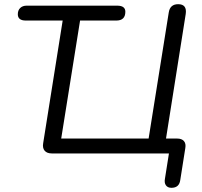

<svg xmlns="http://www.w3.org/2000/svg" viewBox="-20 -732 962 916"><path d="M798 164Q780 164 771.5 152Q763 140 767 120L786 0H227Q204 0 193 -13Q182 -26 186 -49L279 -634H103Q65 -634 65 -664Q65 -683 76.5 -694Q88 -705 107 -705H539Q578 -705 578 -676Q578 -634 535 -634H362L272 -71H689L785 -672Q791 -712 830 -712Q873 -712 866 -665L772 -71H825Q847 -71 857.5 -59Q868 -47 864 -25L840 127Q835 164 798 164Z"/></svg>

Font: Nunito
Style: Italic
Weight: 400
Italic angle: -9°
Designer: Vernon Adams
Foundry: Vernon Adams
Version: Version 3.601; ttfautohint (v1.8.2.53-6de2)